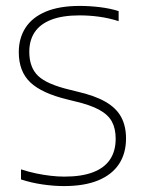

<svg xmlns="http://www.w3.org/2000/svg" viewBox="-20 -622 490 649"><path d="M196 7Q162.5 7 124.2 1.5Q86 -4 51 -15.5V-49.5Q77 -41 102.2 -35.8Q127.5 -30.5 151.5 -27.8Q175.5 -25 197.5 -25Q256 -25 294.5 -39.8Q333 -54.5 352 -83Q371 -111.5 371 -153Q371 -187.5 358.2 -211Q345.5 -234.5 315.2 -251Q285 -267.5 233 -279.5L209 -285.5Q121.5 -306.5 82.5 -343.5Q43.5 -380.5 43.5 -445.5Q43.5 -493 66.2 -528.2Q89 -563.5 135 -582.8Q181 -602 249.5 -602Q283 -602 317.8 -597.8Q352.5 -593.5 381 -584.5V-550.5Q348 -561 315 -565.5Q282 -570 249 -570Q191.5 -570 153.8 -555.5Q116 -541 97.5 -513.5Q79 -486 79 -447Q79 -394 108.8 -365.5Q138.5 -337 216.5 -318.5L240.5 -312.5Q300 -299 336.5 -278Q373 -257 389.5 -226.5Q406 -196 406 -154Q406 -103.5 382.2 -67.5Q358.5 -31.5 311.8 -12.2Q265 7 196 7Z"/></svg>

Font: Encode Sans SC Condensed Thin Thin
Style: Regular
Weight: 250
Version: Version 3.002